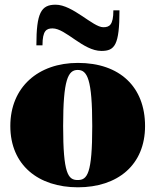

<svg xmlns="http://www.w3.org/2000/svg" viewBox="-20 -783 663 818"><path d="M312 15C481 15 598 -80 598 -246C598 -412 491 -515 312 -515C143 -515 24 -412 24 -246C24 -80 143 15 312 15ZM311 -16C270 -16 249 -43 249 -246C249 -444 270 -485 311 -485C352 -485 373 -446 373 -246C373 -42 352 -16 311 -16ZM204 -662C260 -662 334 -566 412 -566C469 -566 489 -591 489 -739H463C463 -676 446 -667 420 -667C376 -667 290 -763 217 -763C155 -763 135 -728 135 -590H161C161 -653 178 -662 204 -662Z"/></svg>

Font: Sprat Condensed Black
Style: Regular
Weight: 900
Designer: Ethan Nakache
Foundry: Collletttivo
Version: Version 2.000;Glyphs 3.2 (3217)